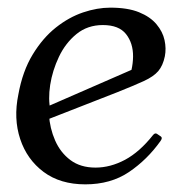

<svg xmlns="http://www.w3.org/2000/svg" viewBox="-20 -471 471 502"><path d="M399.8 -102.5Q365 -53.5 317.2 -21.2Q269.5 11 203 11Q137.5 11 94 -21.5Q50.5 -54 32.8 -107.5Q15 -161 28 -224Q39 -285 65.5 -328.5Q92 -372 126.1 -399Q160.2 -426 197.1 -438.5Q234 -451 268.5 -451Q314 -451 343.5 -439Q373 -427 389.2 -407.5Q405.5 -388 410.2 -366.1Q415 -344.2 411 -323.8Q406 -299.5 393.8 -285.1Q381.5 -270.8 356.1 -259.1Q330.8 -247.5 287 -230L61.2 -141.8L57 -172L358.5 -303.5L312.2 -253.5Q327.5 -288.2 327.9 -323.2Q328.2 -358.2 309.5 -381.9Q290.8 -405.5 249 -405.5Q208.8 -405.5 180 -382Q151.2 -358.5 134.1 -322.5Q117 -286.5 111.2 -248.8Q105.5 -211 112 -182.8L108 -171.5Q110.2 -135.5 124.1 -103.8Q138 -72 164.2 -52.4Q190.5 -32.8 229.8 -32.8Q268.5 -32.8 306.9 -53.2Q345.2 -73.8 380 -117.8Q385.2 -124.2 390.2 -121.2L400.8 -114Q405.5 -110.5 399.8 -102.5Z"/></svg>

Font: Young Serif Light
Style: Italic
Weight: 300
Italic angle: -10.979°
Designer: Bastien Sozeau
Foundry: NBR — Bastien Sozeau
Version: Version 5.001